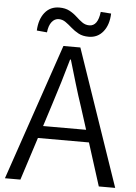

<svg xmlns="http://www.w3.org/2000/svg" viewBox="-61 -981 725 1027"><g transform="rotate(5 301.0 -467.5)"><path d="M385 -793Q353 -793 330.5 -805Q308 -817 290 -833Q272 -849 255 -861Q238 -873 218 -873Q196 -873 180.5 -853.5Q165 -834 161 -797L106 -802Q109 -863 138 -899Q167 -935 216 -935Q248 -935 270.5 -923Q293 -911 310.5 -894.5Q328 -878 345 -866Q362 -854 383 -854Q429 -854 438 -931L494 -927Q492 -866 462.5 -829.5Q433 -793 385 -793ZM5 0 255 -732H346L597 0H509L436 -230H162L88 0ZM184 -296H415L377 -415Q356 -477 338 -538Q320 -599 301 -663H297Q279 -599 260.5 -538Q242 -477 222 -415Z"/></g></svg>

Font: Source Han Sans SC Normal
Style: Regular
Weight: 350
Designer: Ryoko NISHIZUKA 西塚涼子 (kana, bopomofo & ideographs); Paul D. Hunt (Latin, Greek & Cyrillic); Sandoll Communications 산돌커뮤니
Foundry: Adobe
Version: Version 2.004;hotconv 1.0.118;makeotfexe 2.5.65603